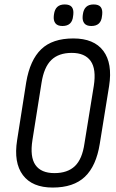

<svg xmlns="http://www.w3.org/2000/svg" viewBox="-20 -836 523 864"><path d="M217 8Q125 8 83 -48Q41 -104 57 -205L98 -466Q115 -566 165.5 -614.5Q216 -663 310 -663Q403 -663 445 -607Q487 -551 471 -449L429 -189Q413 -89 362 -40.5Q311 8 217 8ZM225 -57Q284 -57 317 -88.5Q350 -120 360 -190L402 -449Q414 -525 388 -561.5Q362 -598 303 -598Q244 -598 211 -566Q178 -534 167 -464L126 -206Q114 -130 139.5 -93.5Q165 -57 225 -57ZM391 -719Q369 -719 359.5 -731Q350 -743 352 -764L353 -772Q359 -816 401 -816Q424 -816 433 -804.5Q442 -793 440 -772L439 -764Q435 -719 391 -719ZM261 -719Q239 -719 229.5 -731Q220 -743 222 -764L223 -772Q229 -816 271 -816Q294 -816 303 -804.5Q312 -793 310 -772L309 -764Q305 -719 261 -719Z"/></svg>

Font: Sofia Sans Condensed
Style: Italic
Weight: 400
Italic angle: -9°
Designer: Botio Nikoltchev, Ani Petrova
Foundry: lettersoup
Version: Version 4.101